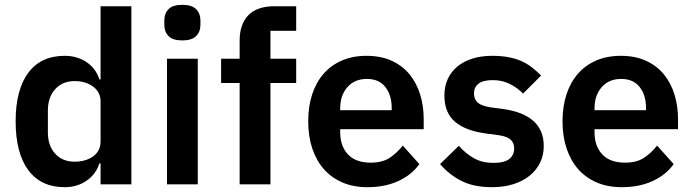

<svg xmlns="http://www.w3.org/2000/svg" viewBox="-20 -766 2877 798"><path d="M398 -87H393Q379 -42 340 -15Q301 12 249 12Q150 12 97.5 -59Q45 -130 45 -262Q45 -393 97.5 -463.5Q150 -534 249 -534Q301 -534 340 -507.5Q379 -481 393 -436H398V-740H526V0H398ZM290 -94Q336 -94 367 -116Q398 -138 398 -179V-345Q398 -383 367 -406Q336 -429 290 -429Q240 -429 209.5 -395.5Q179 -362 179 -306V-216Q179 -160 209.5 -127Q240 -94 290 -94Z M738 -598Q698 -598 680.5 -616Q663 -634 663 -662V-682Q663 -710 680.5 -728Q698 -746 738 -746Q777 -746 795 -728Q813 -710 813 -682V-662Q813 -634 795 -616Q777 -598 738 -598ZM674 -522H802V0H674Z M976 -421H899V-522H976V-597Q976 -666 1012.5 -703Q1049 -740 1120 -740H1211V-638H1104V-522H1211V-421H1104V0H976Z M1507 12Q1449 12 1403.5 -7.5Q1358 -27 1326.5 -62.5Q1295 -98 1278 -148.5Q1261 -199 1261 -262Q1261 -324 1277.5 -374Q1294 -424 1325 -459.5Q1356 -495 1401 -514.5Q1446 -534 1503 -534Q1564 -534 1609 -513Q1654 -492 1683 -456Q1712 -420 1726.5 -372.5Q1741 -325 1741 -271V-229H1394V-216Q1394 -159 1426 -124.5Q1458 -90 1521 -90Q1569 -90 1599.5 -110Q1630 -130 1654 -161L1723 -84Q1691 -39 1635.5 -13.5Q1580 12 1507 12ZM1505 -438Q1454 -438 1424 -404Q1394 -370 1394 -316V-308H1608V-317Q1608 -371 1581.5 -404.5Q1555 -438 1505 -438Z M2025 12Q1950 12 1899 -13.5Q1848 -39 1809 -84L1887 -160Q1916 -127 1950.5 -108Q1985 -89 2030 -89Q2076 -89 2096.5 -105Q2117 -121 2117 -149Q2117 -172 2102.5 -185.5Q2088 -199 2053 -204L2001 -211Q1916 -222 1871.5 -259.5Q1827 -297 1827 -369Q1827 -407 1841 -437.5Q1855 -468 1881 -489.5Q1907 -511 1943.5 -522.5Q1980 -534 2025 -534Q2063 -534 2092.5 -528.5Q2122 -523 2146 -512.5Q2170 -502 2190 -486.5Q2210 -471 2229 -452L2154 -377Q2131 -401 2099 -417Q2067 -433 2029 -433Q1987 -433 1968.5 -418Q1950 -403 1950 -379Q1950 -353 1965.5 -339.5Q1981 -326 2018 -320L2071 -313Q2240 -289 2240 -159Q2240 -121 2224.5 -89.5Q2209 -58 2181 -35.5Q2153 -13 2113.5 -0.5Q2074 12 2025 12Z M2564 12Q2506 12 2460.5 -7.5Q2415 -27 2383.5 -62.5Q2352 -98 2335 -148.5Q2318 -199 2318 -262Q2318 -324 2334.5 -374Q2351 -424 2382 -459.5Q2413 -495 2458 -514.5Q2503 -534 2560 -534Q2621 -534 2666 -513Q2711 -492 2740 -456Q2769 -420 2783.5 -372.5Q2798 -325 2798 -271V-229H2451V-216Q2451 -159 2483 -124.5Q2515 -90 2578 -90Q2626 -90 2656.5 -110Q2687 -130 2711 -161L2780 -84Q2748 -39 2692.5 -13.5Q2637 12 2564 12ZM2562 -438Q2511 -438 2481 -404Q2451 -370 2451 -316V-308H2665V-317Q2665 -371 2638.5 -404.5Q2612 -438 2562 -438Z"/></svg>

Font: IBM Plex Arabic SemiBold
Style: Regular
Weight: 600
Designer: Mike Abbink, Paul van der Laan, Pieter van Rosmalen, Wael Morcos, Khajak Apelian
Foundry: Bold Monday
Version: Version 1.0